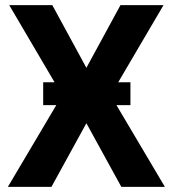

<svg xmlns="http://www.w3.org/2000/svg" viewBox="-20 -731 675 751"><path d="M490.2 -319.8H435.5L625 0H454.6L317.9 -249L181.2 0H10.7L200.2 -319.8H148.9V-409.2H193.4L16.1 -710.9H184.6L317.9 -465.8L451.2 -710.9H619.6L442.4 -409.2H490.2Z"/></svg>

Font: MAUL Bold
Style: Bold
Weight: 700
Designer: MAUL
Version: Version 1.0; 2020; ttfautohint (v1.8.3)